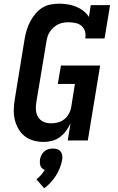

<svg xmlns="http://www.w3.org/2000/svg" viewBox="-20 -763 640 1043"><path d="M218 8Q189 8 162 0.5Q135 -7 114 -23.5Q93 -40 79.5 -64Q66 -88 60 -114.5Q54 -141 55 -170Q56 -199 61 -228L114 -553Q118 -576 125 -599.5Q132 -623 143.5 -645Q155 -667 171.5 -687Q188 -707 209 -720.5Q230 -734 254.5 -738.5Q279 -743 302 -743Q326 -743 349.5 -739Q373 -735 394 -726.5Q415 -718 433 -704Q451 -690 463 -671L473 -735H578L548 -554H443Q447 -573 442 -591.5Q437 -610 424 -621.5Q411 -633 392.5 -637.5Q374 -642 355 -642Q341 -642 326 -640Q311 -638 297.5 -631.5Q284 -625 272 -614.5Q260 -604 251.5 -591.5Q243 -579 238.5 -565Q234 -551 232 -536L178 -212Q174 -190 175 -168Q176 -146 186.5 -128Q197 -110 216 -101.5Q235 -93 257 -93Q276 -93 295 -98Q314 -103 329.5 -115.5Q345 -128 354.5 -145.5Q364 -163 367 -182L387 -307H294L311 -407H524L457 0H348L363 -93Q353 -71 338.5 -51.5Q324 -32 305 -18Q286 -4 263 2Q240 8 218 8ZM220 260 178 211Q191 201 202.5 188Q214 175 223 160Q215 157 209 151.5Q203 146 200 138.5Q197 131 196.5 122Q196 113 197 104Q199 92 205 80Q211 68 220.5 59.5Q230 51 242.5 47.5Q255 44 267 44Q280 44 291 47.5Q302 51 309 59.5Q316 68 318 80Q320 92 318 104Q314 126 305.5 148Q297 170 284.5 190Q272 210 255.5 228Q239 246 220 260Z"/></svg>

Font: Iosevka Slab Extended Oblique
Style: Bold
Weight: 700
Width: 7
Italic angle: -9°
Monospace: yes
Designer: Belleve Invis
Foundry: Belleve Invis
Version: Version 11.1.1; ttfautohint (v1.8.3)